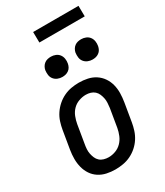

<svg xmlns="http://www.w3.org/2000/svg" viewBox="-223 -1001 947 1100"><g transform="rotate(-30 250.0 -451.0)"><path d="M204 8Q175 8 147 2Q119 -4 96 -19Q73 -34 58 -56.5Q43 -79 36 -106Q29 -133 29 -162Q29 -191 34 -221L54 -341Q58 -365 66 -390Q74 -415 89 -437.5Q104 -460 124.5 -478Q145 -496 169 -507.5Q193 -519 218.5 -523.5Q244 -528 269 -528Q298 -528 326 -522Q354 -516 377 -501Q400 -486 415.5 -463.5Q431 -441 438 -414Q445 -387 444.5 -358Q444 -329 439 -299L419 -179Q415 -155 407 -130Q399 -105 384.5 -82.5Q370 -60 349.5 -42Q329 -24 305 -12.5Q281 -1 255 3.5Q229 8 204 8ZM205 -72Q228 -72 251 -80.5Q274 -89 291 -106.5Q308 -124 317.5 -147Q327 -170 331 -193L351 -313Q353 -329 354 -345Q355 -361 352 -376Q349 -391 343 -405Q337 -419 326 -429Q315 -439 300 -443.5Q285 -448 269 -448Q246 -448 222.5 -439.5Q199 -431 182 -413.5Q165 -396 156 -373Q147 -350 143 -327L123 -207Q120 -191 119 -175Q118 -159 121 -144Q124 -129 130 -115Q136 -101 147 -91Q158 -81 173.5 -76.5Q189 -72 205 -72ZM405 -603Q389 -603 374.5 -609Q360 -615 350.5 -627Q341 -639 339 -654.5Q337 -670 339 -686Q341 -697 347 -707.5Q353 -718 362.5 -725Q372 -732 383 -734.5Q394 -737 405 -737Q421 -737 435.5 -731Q450 -725 459 -713Q468 -701 470.5 -685.5Q473 -670 470 -654Q468 -643 462.5 -632.5Q457 -622 447 -615Q437 -608 426.5 -605.5Q416 -603 405 -603ZM205 -603Q189 -603 174.5 -609Q160 -615 150.5 -627Q141 -639 139 -654.5Q137 -670 139 -686Q141 -697 147 -707.5Q153 -718 162.5 -725Q172 -732 183 -734.5Q194 -737 205 -737Q221 -737 235.5 -731Q250 -725 259 -713Q268 -701 270.5 -685.5Q273 -670 270 -654Q268 -643 262.5 -632.5Q257 -622 247 -615Q237 -608 226.5 -605.5Q216 -603 205 -603ZM189 -840 188 -910H488L489 -840Z"/></g></svg>

Font: Iosevka Medium
Style: Italic
Weight: 500
Italic angle: -9°
Monospace: yes
Designer: Belleve Invis
Foundry: Belleve Invis
Version: Version 32.5.0; ttfautohint (v1.8.4)